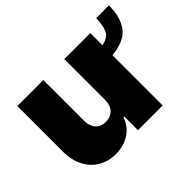

<svg xmlns="http://www.w3.org/2000/svg" viewBox="-122 -798 1023 1023"><g transform="rotate(-45 390.0 -286.5)"><path d="M683.2 -579.5H779.8Q779.5 -489.3 740.6 -438.6Q701.7 -387.8 605.1 -378.6V0H419V-103.7H413.4Q395.6 -51.5 351.2 -22.2Q306.8 7.1 245.7 7.1Q188.6 7.1 145.8 -19.2Q103 -45.5 79.4 -91.6Q55.8 -137.8 55.4 -197.4V-545.5H251.4V-238.6Q251.8 -198.2 272.2 -175.1Q292.6 -152 329.5 -152Q366.1 -152 387.8 -175.1Q409.4 -198.2 409.1 -238.6V-545.5H605.1V-453.8Q654.1 -463.1 668.5 -494.7Q682.9 -526.3 683.2 -579.5Z"/></g></svg>

Font: Inter UI Black
Style: Regular
Weight: 900
Designer: Rasmus Andersson
Foundry: rsms
Version: 3.2;8d6f07862